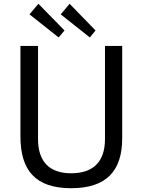

<svg xmlns="http://www.w3.org/2000/svg" viewBox="-20 -985 750 1015"><path d="M626 -742H535V-250C535 -127 470 -69 356 -69C243 -69 181 -129 181 -250V-742H88V-264C88 -86 166 10 356 10C545 10 626 -84 626 -254ZM136 -909 290 -787 321 -824 183 -965ZM301 -909 455 -787 485 -824 348 -965Z"/></svg>

Font: Cheyenne Sans
Style: Regular
Weight: 400
Designer: The Public Sans project authors (U.S. Web Design System), Libre Franklin designed by Pablo Impallari and Rodrigo Fuenzal
Foundry: The Cheyenne Sans Project Authors
Version: Version 2.007